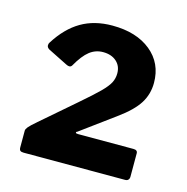

<svg xmlns="http://www.w3.org/2000/svg" viewBox="-78 -932 608 623"><g transform="rotate(15 226.0 -620.5)"><path d="M183 -588Q226 -625 246 -645Q266 -665 273.5 -679.5Q281 -694 281 -711Q281 -736 264 -751Q247 -766 219 -766Q194 -766 174 -750.5Q154 -735 133 -698Q130 -693 124 -693Q120 -693 114 -696L48 -729Q40 -734 40 -741Q40 -747 43 -751Q77 -805 121.5 -831Q166 -857 226 -857Q307 -857 355.5 -817.5Q404 -778 404 -712Q404 -674 384.5 -643Q365 -612 318 -578L205 -495Q201 -494 201 -491Q201 -488 209 -488H395Q409 -488 409 -477V-397Q409 -392 405.5 -388Q402 -384 395 -384H54Q46 -384 42.5 -387Q39 -390 39 -398V-454Q39 -459 45 -466.5Q51 -474 72 -492Z"/></g></svg>

Font: Libre Franklin ExtraBold
Style: Regular
Weight: 800
Designer: Pablo Impallari, Rodrigo Fuenzalida
Foundry: Impallari Type
Version: Version 1.002; ttfautohint (v1.5)